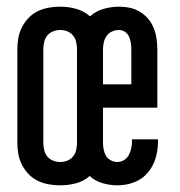

<svg xmlns="http://www.w3.org/2000/svg" viewBox="-20 -548 540 576"><path d="M161 8Q143 8 126 5Q109 2 93.5 -5.5Q78 -13 66 -25.5Q54 -38 46 -53.5Q38 -69 35 -86Q32 -103 32 -120V-400Q32 -417 35 -434Q38 -451 46 -466.5Q54 -482 66 -494.5Q78 -507 93.5 -514.5Q109 -522 126 -525Q143 -528 161 -528Q185 -528 208.5 -521.5Q232 -515 250 -499Q268 -515 291 -521.5Q314 -528 338 -528Q354 -528 370 -524.5Q386 -521 400 -512.5Q414 -504 424.5 -491.5Q435 -479 441 -464Q447 -449 449.5 -432.5Q452 -416 452 -400V-225H289V-120Q289 -110 291 -99.5Q293 -89 298 -80.5Q303 -72 312.5 -67Q322 -62 332 -62Q343 -62 352.5 -68Q362 -74 367 -84Q372 -94 374 -104.5Q376 -115 376 -126Q376 -127 376 -128Q376 -129 376 -130H454Q454 -128 454 -126Q454 -124 454 -123Q454 -97 446.5 -72.5Q439 -48 422.5 -29Q406 -10 382 -1Q358 8 332 8Q310 8 287.5 1.5Q265 -5 249 -20Q231 -4 207.5 2Q184 8 161 8ZM289 -295H374V-400Q374 -410 372.5 -419.5Q371 -429 367 -438Q363 -447 355 -452.5Q347 -458 337 -458Q326 -458 316 -453.5Q306 -449 300 -440.5Q294 -432 291.5 -421.5Q289 -411 289 -400ZM161 -62Q172 -62 182 -66Q192 -70 199 -78.5Q206 -87 208.5 -98Q211 -109 211 -120V-400Q211 -411 208.5 -422Q206 -433 199 -441.5Q192 -450 182 -454Q172 -458 161 -458Q150 -458 139.5 -454Q129 -450 122 -441.5Q115 -433 112.5 -422Q110 -411 110 -400V-120Q110 -109 112.5 -98Q115 -87 122 -78.5Q129 -70 139.5 -66Q150 -62 161 -62Z"/></svg>

Font: Iosevka SS04
Style: Regular
Weight: 400
Monospace: yes
Designer: Belleve Invis
Foundry: Belleve Invis
Version: Version 19.0.0; ttfautohint (v1.8.4)